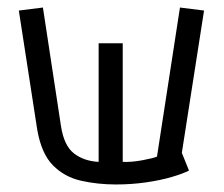

<svg xmlns="http://www.w3.org/2000/svg" viewBox="-20 -480 595 510"><path d="M94 -460 142 -145Q150 -93 176.5 -72.5Q203 -52 242 -50V-365H306V-50Q330 -49 359 -54.5Q388 -60 397 -64L458 -460L522 -452L463 -74L482 -27Q467 -19 436.5 -10Q406 -1 367.5 4.5Q329 10 288 10Q239 10 195 0Q151 -10 120.5 -41Q90 -72 79 -135L30 -452Z"/></svg>

Font: Aubrey
Style: Regular
Weight: 400
Designer: Gayaneh Bagdasaryan
Foundry: Cyreal.org
Version: Version 1.102; ttfautohint (v1.8.3)